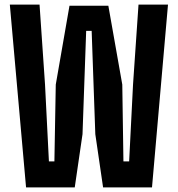

<svg xmlns="http://www.w3.org/2000/svg" viewBox="-20 -820 778 840"><path d="M94 0 23 -800H153L177 -450L194 -114H218L224 -450L284 -795H454L515 -450L520 -114H545L562 -450L586 -800H715L645 0H431L397 -233L381 -685H357L341 -233L307 0Z"/></svg>

Font: Big Shoulders Display ExtraBold
Style: Regular
Weight: 800
Designer: Patric King
Foundry: XO Type Co
Version: Version 1.000; ttfautohint (v1.8.2)